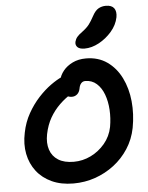

<svg xmlns="http://www.w3.org/2000/svg" viewBox="-65 -1059 864 1121"><g transform="rotate(-5 367.5 -498.5)"><path d="M320 10Q248 10 193.5 -15Q139 -40 105 -84Q71 -128 59.5 -186Q48 -244 62 -310Q74 -371 102.5 -421.5Q131 -472 167 -511Q203 -550 240 -576.5Q277 -603 307 -616Q337 -629 353 -629Q371 -629 382 -624Q393 -619 400 -602Q413 -576 400 -555Q387 -534 360 -518Q317 -492 283 -459Q249 -426 225.5 -385Q202 -344 191 -290Q181 -239 194 -199.5Q207 -160 242 -138Q277 -116 333 -116Q385 -116 432.5 -139Q480 -162 515 -203.5Q550 -245 561 -300Q570 -351 567 -400.5Q564 -450 549 -490.5Q534 -531 506.5 -555.5Q479 -580 440 -580Q425 -580 415.5 -569Q406 -558 403 -539Q399 -518 386 -506.5Q373 -495 355 -495Q335 -495 319 -506.5Q303 -518 295.5 -540.5Q288 -563 295 -596Q301 -626 322 -652Q343 -678 377 -694.5Q411 -711 455 -711Q527 -711 579 -674.5Q631 -638 661.5 -576.5Q692 -515 699.5 -439Q707 -363 692 -283Q679 -217 644 -163Q609 -109 558.5 -70.5Q508 -32 447.5 -11Q387 10 320 10ZM453 -769Q424 -769 411.5 -781.5Q399 -794 403 -813Q407 -829 417 -841Q427 -853 448 -868Q475 -888 489 -906.5Q503 -925 518 -953Q535 -985 554.5 -996Q574 -1007 598 -1007Q632 -1007 646 -988Q660 -969 654 -935Q645 -890 612.5 -852.5Q580 -815 537.5 -792Q495 -769 453 -769Z"/></g></svg>

Font: Shantell Sans Light SemiBold
Style: Italic
Weight: 600
Italic angle: -11°
Version: Version 1.011;[c5ecc13dd]